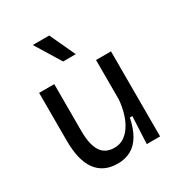

<svg xmlns="http://www.w3.org/2000/svg" viewBox="-179 -875 945 1011"><g transform="rotate(-30 293.5 -369.5)"><path d="M245 13Q159 13 115 -47Q71 -107 71 -226V-517H163V-234Q163 -150 189 -109Q215 -68 271 -68Q302 -68 326.5 -83Q351 -98 370 -126Q389 -154 401 -192.5Q413 -231 417 -276V-517H508V-216V0H427L435 -166H420Q407 -104 383.5 -64.5Q360 -25 325 -6Q290 13 245 13ZM263 -597 168 -752H268L340 -597Z"/></g></svg>

Font: Bricolage Grotesque
Style: Regular
Weight: 400
Designer: Mathieu Triay
Foundry: Atelier Triay
Version: Version 1.001;gftools[0.9.33.dev8+g029e19f]